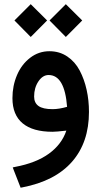

<svg xmlns="http://www.w3.org/2000/svg" viewBox="-20 -627 483 915"><path d="M219.6 -533 290.2 -603.5 293.7 -607.1 297.2 -603.5 368.3 -533 371.8 -529.5 368.3 -525.9 297.2 -454.4 293.7 -450.9 290.2 -454.4 219.6 -525.9 216.1 -529.5ZM52.4 -533 122.9 -603.5 126.4 -607.1 130 -603.5 201 -533 204.5 -529.5 201 -525.9 130 -454.4 126.4 -450.9 122.9 -454.4 52.4 -525.9 48.9 -529.5ZM296.2 -4.5Q247.9 1 230.2 1Q136.5 1 87.9 -39.3Q39.3 -79.6 39.3 -159.2Q39.3 -218.1 61 -269Q82.6 -319.9 123.4 -351.4Q164.2 -382.9 215.6 -382.9Q263.5 -382.9 300.8 -357.7Q338 -332.5 359.9 -290.7Q381.9 -248.9 392.9 -198.7Q404 -148.6 404 -93.7Q404 51.4 323.4 143.6Q242.8 235.8 86.6 266L78.1 267.5L75.1 259.4L44.8 181.9L40.8 170.8L52.4 168.3Q152.1 149.6 213.1 105.3Q274.1 61 296.2 -4.5ZM299.7 -117.9Q288.2 -269.5 211.6 -269.5Q183.4 -269.5 163 -239Q142.6 -208.6 142.6 -166.8Q142.6 -137 163.5 -121.9Q184.4 -106.8 230.7 -106.8Q261 -106.8 299.7 -117.9Z"/></svg>

Font: Vazir FD Medium
Style: Regular
Weight: 500
Foundry: DejaVu fonts team - Redesigned by Saber Rastikerdar
Version: Version 21.10;October 20, 2019;FontCreator 12.0.0.2547 64-bi